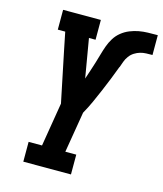

<svg xmlns="http://www.w3.org/2000/svg" viewBox="-110 -817 764 899"><g transform="rotate(15 271.5 -367.5)"><path d="M88 0V-96H153L188 -308L138 -550L120 -639H84V-735H267V-639H235L267 -451Q274 -472 281 -493Q288 -514 294.5 -535Q301 -556 307 -577.5Q313 -599 320.5 -620Q328 -641 340 -660.5Q352 -680 370 -694.5Q388 -709 409 -717.5Q430 -726 451.5 -730Q473 -734 495 -734.5Q517 -735 538 -735Q538 -735 538.5 -735Q539 -735 539 -735H541Q541 -735 541.5 -735Q542 -735 542 -735H543V-639H542Q528 -639 513 -638.5Q498 -638 484 -634Q470 -630 456.5 -621.5Q443 -613 433.5 -600Q424 -587 419 -573Q414 -559 409 -545L408 -544Q396 -512 383.5 -480.5Q371 -449 357.5 -417.5Q344 -386 330 -355Q316 -324 299 -294L266 -96H319V0Z"/></g></svg>

Font: Iosevka Slab Oblique
Style: Bold
Weight: 700
Italic angle: -9°
Monospace: yes
Designer: Belleve Invis
Foundry: Belleve Invis
Version: Version 11.1.1; ttfautohint (v1.8.3)